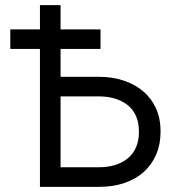

<svg xmlns="http://www.w3.org/2000/svg" viewBox="-20 -725 688 745"><path d="M215 -76V-351H363Q400 -351 429 -341.5Q458 -332 478 -315Q498 -298 508.5 -273Q519 -248 519 -216V-212Q519 -180 508.5 -155Q498 -130 478 -112.5Q458 -95 429 -85.5Q400 -76 363 -76ZM135 -705V0H365Q419 0 463 -15Q507 -30 538 -58Q569 -86 586 -125.5Q603 -165 603 -213V-217Q603 -265 585.5 -304Q568 -343 536.5 -370Q505 -397 461 -412Q417 -427 363 -427H215V-705ZM20 -535H370V-611H20Z"/></svg>

Font: Fixel Variable
Style: Regular
Weight: 100
Width: 3
Designer: AlfaBravo + MacPaw
Foundry: Kyrylo Tkachov, Marchela Mozhyna, Serhii Makarenko, Maria Weinstein, Zakhar Kryvoshyya
Version: Version 1.211